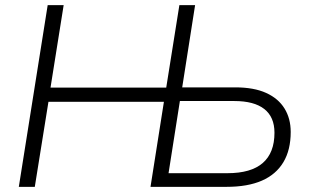

<svg xmlns="http://www.w3.org/2000/svg" viewBox="-20 -725 1206 745"><path d="M53 0 165 -705H227L176 -385H625L676 -705H737L687 -386H893Q965 -386 1012.5 -364.5Q1060 -343 1084 -304Q1108 -265 1108 -213Q1108 -143 1079.5 -95.5Q1051 -48 996 -24Q941 0 859 0H564L616 -330H168L115 0ZM634 -53H863Q954 -53 999.5 -92.5Q1045 -132 1045 -210Q1045 -271 1005.5 -302Q966 -333 889 -333H678Z"/></svg>

Font: Nunito Sans 12pt Light
Style: Italic
Weight: 300
Italic angle: -9°
Designer: Vernon Adams
Foundry: Vernon Adams
Version: Version 3.101;gftools[0.9.27]